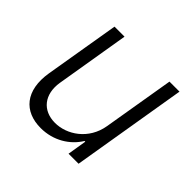

<svg xmlns="http://www.w3.org/2000/svg" viewBox="-139 -696 856 856"><g transform="rotate(45 288.5 -268.5)"><path d="M419 -208.5C402.3 -108.3 318.5 -54.3 244.7 -54.3C166.2 -54.3 120.4 -110.8 133.9 -196L192.1 -545.5H128.9L69.6 -192.1C48.3 -62.9 111.2 7.1 215.9 7.1C295.8 7.1 360.8 -34.4 394.9 -90.6H399.5L384.6 0H447.8L538.7 -545.5H475.5Z"/></g></svg>

Font: TID UI Light
Style: Italic
Weight: 300
Italic angle: -9.39999°
Designer: The TID Project Authors
Foundry: Bakken & Bæck
Version: Version 1.001;hotconv 1.0.109;makeotfexe 2.5.65596